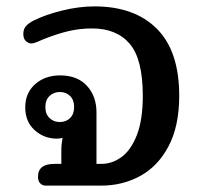

<svg xmlns="http://www.w3.org/2000/svg" viewBox="-20 -581 642 601"><path d="M99 -28Q99 -68 150 -68H172V-112Q172 -130 176 -150Q169 -147 158 -147Q118 -147 88.5 -173.5Q59 -200 59 -245Q59 -290 90 -317.5Q121 -345 168 -345Q222 -345 252 -312.5Q282 -280 282 -229V-68H297Q331 -68 360.5 -89.5Q390 -111 408.5 -158.5Q427 -206 427 -281Q427 -396 386 -444Q345 -492 268 -492Q230 -492 194 -483.5Q158 -475 113 -457Q109 -455 97 -450Q85 -445 78 -445Q70 -445 61.5 -452Q53 -459 53 -475Q53 -490 61.5 -499.5Q70 -509 86 -517Q122 -535 174.5 -548Q227 -561 276 -561Q401 -561 471 -491Q541 -421 541 -281Q541 -187 508 -124Q475 -61 419.5 -30.5Q364 0 297 0H122Q113 0 106 -7Q99 -14 99 -28ZM212 -246Q212 -268 199.5 -280.5Q187 -293 167 -293Q148 -293 135 -280.5Q122 -268 122 -246Q122 -224 135 -211.5Q148 -199 167 -199Q187 -199 199.5 -211.5Q212 -224 212 -246Z"/></svg>

Font: MaitreeSemiBold
Style: Regular
Weight: 600
Designer: CadsonDemak Team
Foundry: CadsonDemak
Version: Version 1.000